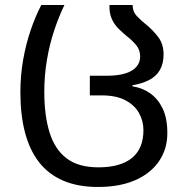

<svg xmlns="http://www.w3.org/2000/svg" viewBox="-20 -734 740 763"><path d="M369 9Q290 9 231.5 -16Q173 -41 135.5 -89Q98 -137 79.5 -207Q61 -277 61 -368Q61 -434 72 -496.5Q83 -559 102 -614.5Q121 -670 144 -714H236Q214 -669 195.5 -613.5Q177 -558 166.5 -496Q156 -434 156 -369Q156 -275 177 -207.5Q198 -140 245 -104.5Q292 -69 371 -69Q458 -69 504 -106Q550 -143 550 -217Q550 -254 532 -285.5Q514 -317 477.5 -336Q441 -355 383 -355H337V-433H404Q448 -433 477.5 -442Q507 -451 522 -468.5Q537 -486 537 -509Q537 -536 520.5 -555.5Q504 -575 483 -591Q466 -605 450 -621Q434 -637 424 -659.5Q414 -682 415 -714H507Q507 -688 523 -671Q539 -654 560 -637Q585 -617 607.5 -588.5Q630 -560 630 -518Q630 -481 615.5 -456Q601 -431 573.5 -416.5Q546 -402 506 -395V-391Q546 -385 577 -363Q608 -341 626.5 -302.5Q645 -264 645 -205Q645 -142 612 -93.5Q579 -45 517.5 -18Q456 9 369 9Z"/></svg>

Font: Noto Sans Ambassadori
Style: Regular
Weight: 400
Designer: Monotype Design Team
Foundry: Monotype Imaging Inc.
Version: Version 2.013